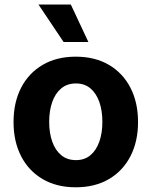

<svg xmlns="http://www.w3.org/2000/svg" viewBox="-20 -797 654 828"><path d="M306.8 10.7Q224.1 10.7 163.9 -24.7Q103.7 -60 71 -123.4Q38.4 -186.8 38.4 -270.6Q38.4 -355.1 71 -418.5Q103.7 -481.9 163.9 -517.2Q224.1 -552.6 306.8 -552.6Q389.6 -552.6 449.8 -517.2Q509.9 -481.9 542.6 -418.5Q575.3 -355.1 575.3 -270.6Q575.3 -186.8 542.6 -123.4Q509.9 -60 449.8 -24.7Q389.6 10.7 306.8 10.7ZM307.5 -106.5Q345.2 -106.5 370.4 -128Q395.6 -149.5 408.6 -186.8Q421.5 -224.1 421.5 -271.7Q421.5 -319.2 408.6 -356.5Q395.6 -393.8 370.4 -415.5Q345.2 -437.1 307.5 -437.1Q269.5 -437.1 243.8 -415.5Q218 -393.8 205.1 -356.5Q192.1 -319.2 192.1 -271.7Q192.1 -224.1 205.1 -186.8Q218 -149.5 243.8 -128Q269.5 -106.5 307.5 -106.5ZM254.3 -615.8 146 -777.3H285.5L361.2 -615.8Z"/></svg>

Font: InterMG
Style: Bold
Weight: 700
Designer: Rasmus Andersson
Foundry: rsms
Version: Version 3.019;December 26, 2023;FontCreator 15.0.0.2955 64-b